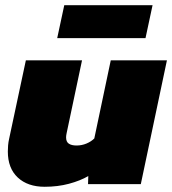

<svg xmlns="http://www.w3.org/2000/svg" viewBox="-20 -705 659 735"><path d="M199 -559 226 -685H564L537 -559ZM151 10Q86 10 48 -25.5Q10 -61 10 -125Q10 -136 11 -148.5Q12 -161 15 -174L79 -474H294L235 -195Q234 -191 233.5 -186.5Q233 -182 233 -179Q233 -162 243.5 -155Q254 -148 273 -148Q293 -148 311 -155.5Q329 -163 341 -175L404 -474H619L519 0H317L318 -31Q287 -13 244 -1.5Q201 10 151 10Z"/></svg>

Font: Kanit ExtraBold
Style: Italic
Weight: 800
Italic angle: -12°
Designer: Katatrad Team
Foundry: CadsonDemak
Version: Version 2.000; ttfautohint (v1.8.3)